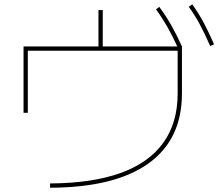

<svg xmlns="http://www.w3.org/2000/svg" viewBox="-20 -847 1040 897"><path d="M214 10Q410 9 542.5 -38.5Q675 -86 742.5 -179.5Q810 -273 810 -410V-610H110V-320H90V-630H440V-800H460V-630H830V-410Q830 -195 673 -83Q516 29 214 30ZM812 -622Q786 -679 761.5 -722Q737 -765 709 -803L724 -815Q756 -772 781 -727.5Q806 -683 830 -630ZM962 -632Q937 -689 913.5 -733Q890 -777 862 -815L878 -827Q909 -784 933 -738.5Q957 -693 980 -640Z"/></svg>

Font: M PLUS 1 Code Thin
Style: Regular
Weight: 250
Designer: Coji Morishita
Foundry: UNDERFOREST DESIGN
Version: Version 1.002